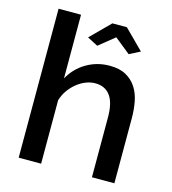

<svg xmlns="http://www.w3.org/2000/svg" viewBox="-109 -819 815 909"><g transform="rotate(15 298.5 -365.0)"><path d="M236 -635 330 -729H401L495 -635L442 -608L365 -670L288 -608ZM535 0H425V-293Q425 -365 399.5 -399.5Q374 -434 326 -434Q303 -434 280 -425Q257 -416 236.5 -399.5Q216 -383 200 -360.5Q184 -338 176 -311V0H66V-730H176V-418Q206 -472 257.5 -502Q309 -532 370 -532Q419 -532 450.5 -514.5Q482 -497 501 -468Q520 -439 527.5 -400.5Q535 -362 535 -319Z"/></g></svg>

Font: Oxford Sans SemiBold
Style: Regular
Weight: 600
Designer: Matt McInerney, Pablo Impallari, Rodrigo Fuenzalida
Foundry: Matt McInerney, Pablo Impallari, Rodrigo Fuenzalida
Version: Version 3.000g; ttfautohint (v1.5) -l 8 -r 28 -G 28 -x 14 -D